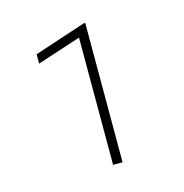

<svg xmlns="http://www.w3.org/2000/svg" viewBox="-68 -774 492 514"><g transform="rotate(-15 177.5 -517.0)"><path d="M211.4 -324.2H185.1V-676.8L64 -637.2V-663.1L207 -710.4H211.4Z"/></g></svg>

Font: RobotoDraft Thin
Style: Regular
Weight: 250
Version: Version 2.001153; 2014